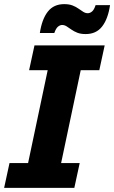

<svg xmlns="http://www.w3.org/2000/svg" viewBox="-30 -910 553 930"><path d="M-10 0 16 -120H106L201 -570H111L137 -690H477L451 -570H361L266 -120H356L330 0ZM163 -750Q173 -817 201.5 -853.5Q230 -890 281 -890Q305 -890 321.5 -883.5Q338 -877 350.5 -868Q363 -859 373.5 -852.5Q384 -846 395 -846Q406 -846 416 -854.5Q426 -863 433 -885H503Q493 -818 464.5 -781.5Q436 -745 385 -745Q361 -745 344.5 -751.5Q328 -758 315.5 -767Q303 -776 292.5 -782.5Q282 -789 271 -789Q261 -789 251 -781Q241 -773 233 -750Z"/></svg>

Font: Radio Canada
Style: Italic
Weight: 400
Italic angle: -12°
Designer: Charles Daoud, Etienne Aubert Bonn, Alexandre Saumier Demers, Jacques Le Bailly
Foundry: Radio-Canada
Version: Version 2.104;gftools[0.9.28.dev5+ged2979d]